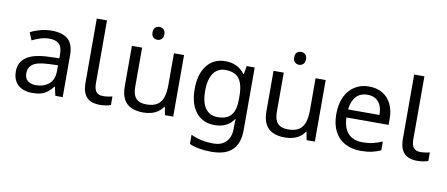

<svg xmlns="http://www.w3.org/2000/svg" viewBox="-80 -1072 3832 1646"><g transform="rotate(10 1836.0 -248.5)"><path d="M288 -545Q386 -545 433 -502Q480 -459 480 -365V0H416L399 -76H395Q372 -47 347.5 -27.5Q323 -8 291.5 1Q260 10 215 10Q167 10 128.5 -7Q90 -24 68 -59.5Q46 -95 46 -149Q46 -229 109 -272.5Q172 -316 303 -320L394 -323V-355Q394 -422 365 -448Q336 -474 283 -474Q241 -474 203 -461.5Q165 -449 132 -433L105 -499Q140 -518 188 -531.5Q236 -545 288 -545ZM314 -259Q214 -255 175.5 -227Q137 -199 137 -148Q137 -103 164.5 -82Q192 -61 235 -61Q303 -61 348 -98.5Q393 -136 393 -214V-262Z M804 10Q760 10 725.5 -4.5Q691 -19 671 -55.5Q651 -92 651 -157V-714H740V-165Q740 -117 758.5 -93Q777 -69 817 -69Q839 -69 862.5 -72.5Q886 -76 899 -80V-6Q885 1 857.5 5.5Q830 10 804 10Z M1194 -737Q1214 -737 1229.5 -723.5Q1245 -710 1245 -681Q1245 -653 1229.5 -639Q1214 -625 1194 -625Q1172 -625 1157 -639Q1142 -653 1142 -681Q1142 -710 1157 -723.5Q1172 -737 1194 -737ZM1442 -536V0H1370L1357 -71H1353Q1336 -43 1309 -25Q1282 -7 1250 1.5Q1218 10 1183 10Q1119 10 1075.5 -10.5Q1032 -31 1010 -74Q988 -117 988 -185V-536H1077V-191Q1077 -127 1106 -95Q1135 -63 1196 -63Q1256 -63 1290.5 -85.5Q1325 -108 1339.5 -151.5Q1354 -195 1354 -257V-536Z M1802 -546Q1855 -546 1897.5 -526Q1940 -506 1970 -465H1975L1987 -536H2057V9Q2057 85 2031 136.5Q2005 188 1952 214Q1899 240 1817 240Q1759 240 1710.5 231.5Q1662 223 1624 206V125Q1662 145 1713 156Q1764 167 1822 167Q1891 167 1930.5 126.5Q1970 86 1970 16V-5Q1970 -17 1971 -39.5Q1972 -62 1973 -71H1969Q1941 -30 1899.5 -10Q1858 10 1803 10Q1699 10 1640.5 -63Q1582 -136 1582 -267Q1582 -395 1640.5 -470.5Q1699 -546 1802 -546ZM1814 -472Q1769 -472 1737.5 -448Q1706 -424 1689.5 -378Q1673 -332 1673 -266Q1673 -167 1709.5 -114.5Q1746 -62 1816 -62Q1857 -62 1886 -72.5Q1915 -83 1934 -105.5Q1953 -128 1962 -163Q1971 -198 1971 -246V-267Q1971 -340 1954.5 -385Q1938 -430 1903 -451Q1868 -472 1814 -472Z M2427 -737Q2447 -737 2462.5 -723.5Q2478 -710 2478 -681Q2478 -653 2462.5 -639Q2447 -625 2427 -625Q2405 -625 2390 -639Q2375 -653 2375 -681Q2375 -710 2390 -723.5Q2405 -737 2427 -737ZM2675 -536V0H2603L2590 -71H2586Q2569 -43 2542 -25Q2515 -7 2483 1.5Q2451 10 2416 10Q2352 10 2308.5 -10.5Q2265 -31 2243 -74Q2221 -117 2221 -185V-536H2310V-191Q2310 -127 2339 -95Q2368 -63 2429 -63Q2489 -63 2523.5 -85.5Q2558 -108 2572.5 -151.5Q2587 -195 2587 -257V-536Z M3052 -546Q3121 -546 3170.5 -516Q3220 -486 3246.5 -431.5Q3273 -377 3273 -304V-251H2906Q2908 -160 2952.5 -112.5Q2997 -65 3077 -65Q3128 -65 3167.5 -74.5Q3207 -84 3249 -102V-25Q3208 -7 3168 1.5Q3128 10 3073 10Q2997 10 2938.5 -21Q2880 -52 2847.5 -113.5Q2815 -175 2815 -264Q2815 -352 2844.5 -415Q2874 -478 2927.5 -512Q2981 -546 3052 -546ZM3051 -474Q2988 -474 2951.5 -433.5Q2915 -393 2908 -321H3181Q3181 -367 3167 -401Q3153 -435 3124.5 -454.5Q3096 -474 3051 -474Z M3567 10Q3523 10 3488.5 -4.5Q3454 -19 3434 -55.5Q3414 -92 3414 -157V-714H3503V-165Q3503 -117 3521.5 -93Q3540 -69 3580 -69Q3602 -69 3625.5 -72.5Q3649 -76 3662 -80V-6Q3648 1 3620.5 5.5Q3593 10 3567 10Z"/></g></svg>

Font: utelugu05
Style: Book
Weight: 400
Designer: Jelle Bosma - Monotype Design Team
Foundry: Monotype Imaging Inc.
Version: Version 2.003